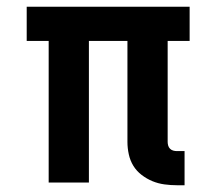

<svg xmlns="http://www.w3.org/2000/svg" viewBox="-20 -540 640 568"><path d="M526 8H503Q485 8 466.5 5.5Q448 3 431 -4Q414 -11 399 -22.5Q384 -34 374.5 -49.5Q365 -65 361 -83.5Q357 -102 357 -120V-419H243V0H124V-419H59V-520H541V-419H476V-120Q476 -115 477.5 -109.5Q479 -104 483 -100Q487 -96 492.5 -94.5Q498 -93 503 -93H526Z"/></svg>

Font: Iosevka Extended
Style: Bold
Weight: 700
Width: 7
Monospace: yes
Designer: Belleve Invis
Foundry: Belleve Invis
Version: Version 32.5.0; ttfautohint (v1.8.4)